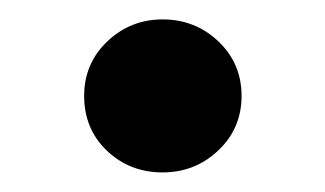

<svg xmlns="http://www.w3.org/2000/svg" viewBox="-20 -176 332 196"><path d="M65.9 -78.1Q65.9 -111.3 89.6 -133.8Q113.3 -156.2 146 -156.2Q179.2 -156.2 202.9 -133.8Q226.6 -111.3 226.6 -78.1Q226.6 -44.9 202.9 -22.5Q179.2 0 146 0Q112.3 0 89.1 -22.2Q65.9 -44.4 65.9 -78.1Z"/></svg>

Font: Vazirmatn RD UI SemiBold
Style: Regular
Weight: 600
Designer: Saber Rastikerdar
Foundry: Saber Rastikerdar
Version: Version 33.003